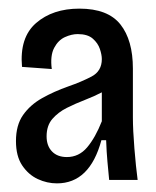

<svg xmlns="http://www.w3.org/2000/svg" viewBox="-20 -690 362 445"><path d="M112 -265Q89 -265 67.5 -275Q46 -285 31.5 -306.5Q17 -328 17 -363Q17 -400 33.5 -423.5Q50 -447 77.5 -462.5Q105 -478 139 -490Q168 -500 192 -512.5Q216 -525 216 -553Q216 -563 211.5 -576.5Q207 -590 195 -600.5Q183 -611 160 -611Q146 -611 130.5 -604Q115 -597 105.5 -579Q96 -561 100 -530L31 -535Q25 -603 63.5 -636.5Q102 -670 164 -670Q230 -670 259 -633.5Q288 -597 288 -531V-418Q288 -389 291.5 -346Q295 -303 299 -273H233Q231 -294 229 -315.5Q227 -337 226 -365H215Q188 -265 112 -265ZM135 -326Q163 -326 182 -348.5Q201 -371 216 -409V-476Q199 -467 177 -458.5Q155 -450 135 -440Q115 -430 101.5 -414.5Q88 -399 88 -374Q88 -352 100.5 -339Q113 -326 135 -326Z"/></svg>

Font: Bricolage Grotesque 10pt Condensed
Style: Regular
Weight: 400
Width: 3
Designer: Mathieu Triay
Foundry: Atelier Triay
Version: Version 1.000; ttfautohint (v1.8.4.7-5d5b);gftools[0.9.29]